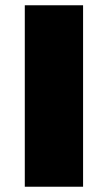

<svg xmlns="http://www.w3.org/2000/svg" viewBox="-20 -708 409 728"><path d="M74 0H295V-688H74Z"/></svg>

Font: Archivo Black
Style: Regular
Weight: 900
Designer: Hector Gatti
Foundry: Omnibus-Type
Version: Version 2.001